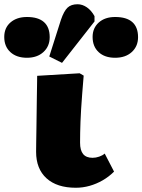

<svg xmlns="http://www.w3.org/2000/svg" viewBox="-114 -870 670 904"><path d="M243 14Q154 14 105 -30.5Q56 -75 56 -155Q56 -172 56.5 -200.5Q57 -229 57.5 -265Q58 -301 58.5 -338.5Q59 -376 59.5 -411.5Q60 -447 60.5 -474Q61 -501 61 -513L261 -525L280 -514Q276 -467 273 -428Q270 -389 268 -357Q266 -325 265 -297.5Q264 -270 263.5 -245.5Q263 -221 263 -198Q263 -162 277.5 -144.5Q292 -127 322 -127Q337 -127 353 -132.5Q369 -138 379 -147L423 -62Q399 -38 369.5 -21Q340 -4 308 5Q276 14 243 14ZM178 -574 118 -604 173 -777Q187 -818 204 -834Q221 -850 251 -850Q274 -850 295 -835.5Q316 -821 331 -794V-769ZM13 -598Q-36 -598 -65 -624.5Q-94 -651 -94 -696Q-94 -739 -64.5 -764.5Q-35 -790 13 -790Q66 -790 93 -766Q120 -742 120 -695Q120 -652 90.5 -625Q61 -598 13 -598ZM428 -598Q379 -598 350.5 -624.5Q322 -651 322 -696Q322 -738 351 -764Q380 -790 428 -790Q482 -790 509 -766Q536 -742 536 -695Q536 -652 506.5 -625Q477 -598 428 -598Z"/></svg>

Font: Literata Black
Style: Regular
Weight: 900
Designer: Latin by Veronika Burian and Jose Scaglione. Greek by Irene Vlachou. Cyrillic by Vera Evstafieva.
Foundry: TypeTogether
Version: Version 3.103;gftools[0.9.29]